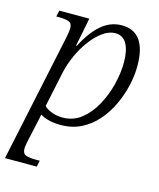

<svg xmlns="http://www.w3.org/2000/svg" viewBox="-124 -629 788 952"><g transform="rotate(15 270.0 -153.0)"><path d="M-7 240 132 -416Q139 -451 139 -466Q139 -491 121.5 -497.5Q104 -504 72 -504H57L64 -536H218L189 -390H193Q231 -465 278 -505.5Q325 -546 383 -546Q509 -546 509 -370Q509 -322 497 -269.5Q485 -217 461.5 -167Q438 -117 403 -77Q368 -37 321.5 -13.5Q275 10 216 10Q152 10 111 -15Q107 8 101 33L82 119Q80 129 77 144.5Q74 160 74 170Q74 195 92 201.5Q110 208 142 208H163L156 240ZM216 -28Q270 -28 311.5 -60.5Q353 -93 381.5 -145Q410 -197 425 -256.5Q440 -316 440 -370Q440 -432 420.5 -466Q401 -500 362 -500Q330 -500 298 -477Q266 -454 238 -416.5Q210 -379 189.5 -333.5Q169 -288 159 -242L121 -62Q134 -48 159.5 -38Q185 -28 216 -28Z"/></g></svg>

Font: Noto Serif Light
Style: Italic
Weight: 300
Italic angle: -12°
Designer: Monotype Design Team
Foundry: Monotype Imaging Inc.
Version: Version 2.013